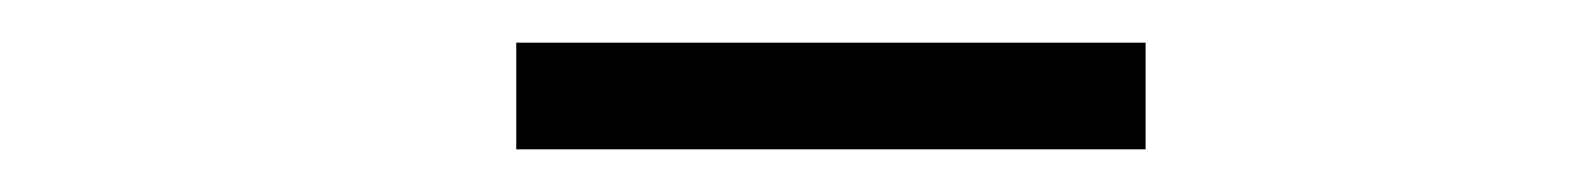

<svg xmlns="http://www.w3.org/2000/svg" viewBox="-20 -775 740 90"><path d="M222 -755V-705H517V-755Z"/></svg>

Font: Kawkab Mono Light
Style: Regular
Weight: 300
Monospace: yes
Designer: Abdullah Arif
Foundry: Abdullah Arif
Version: Version 1.000;PS 000.500;hotconv 1.0.88;makeotf.lib2.5.64775